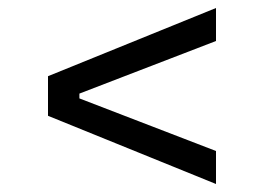

<svg xmlns="http://www.w3.org/2000/svg" viewBox="-20 -590 660 480"><path d="M520 -212.5V-130L100 -300.5V-399.5L520 -570V-487.5L178.5 -356V-344Z"/></svg>

Font: Space Grotesk Variable Light
Style: Regular
Weight: 300
Designer: Florian Karsten
Foundry: Florian Karsten
Version: Version 2.000